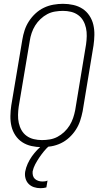

<svg xmlns="http://www.w3.org/2000/svg" viewBox="-20 -763 540 1006"><path d="M199 8Q171 8 144.5 2Q118 -4 96.5 -18Q75 -32 60.5 -54Q46 -76 40 -101.5Q34 -127 34.5 -155Q35 -183 39 -210L97 -555Q101 -580 109 -604.5Q117 -629 131.5 -651.5Q146 -674 166 -692.5Q186 -711 210 -722.5Q234 -734 260 -738.5Q286 -743 310 -743Q338 -743 364.5 -737Q391 -731 412.5 -717Q434 -703 448.5 -681Q463 -659 469 -633.5Q475 -608 474.5 -580Q474 -552 470 -525L413 -180Q408 -155 400 -130.5Q392 -106 377.5 -83.5Q363 -61 343 -42.5Q323 -24 299 -12.5Q275 -1 249 3.5Q223 8 199 8ZM200 -29Q220 -29 241 -32.5Q262 -36 281 -46Q300 -56 316.5 -71.5Q333 -87 344.5 -105.5Q356 -124 363 -144.5Q370 -165 374 -186L431 -531Q434 -552 434.5 -574Q435 -596 430.5 -616.5Q426 -637 416 -654.5Q406 -672 389.5 -684Q373 -696 352.5 -701Q332 -706 310 -706Q290 -706 268.5 -702.5Q247 -699 228 -689Q209 -679 192.5 -663.5Q176 -648 164.5 -629.5Q153 -611 146 -590.5Q139 -570 136 -549L78 -204Q75 -183 74.5 -161Q74 -139 78.5 -118.5Q83 -98 93 -80.5Q103 -63 119.5 -51Q136 -39 157 -34Q178 -29 200 -29ZM192 223Q174 223 157.5 217.5Q141 212 129.5 200Q118 188 113.5 171Q109 154 112 136Q116 115 125 95Q134 75 147 56.5Q160 38 175.5 22Q191 6 209 -8H240L239 0Q223 14 210 30Q197 46 185.5 63Q174 80 164.5 98Q155 116 151 135Q150 146 152.5 156.5Q155 167 162.5 174Q170 181 180.5 184.5Q191 188 203 188Q209 188 216 187Q223 186 229 183L223 219Q216 221 208 222Q200 223 192 223Z"/></svg>

Font: Iosevka Term Curly XLt Obl
Style: Regular
Weight: 200
Italic angle: -9°
Designer: Belleve Invis
Foundry: Belleve Invis
Version: Version 32.3.0